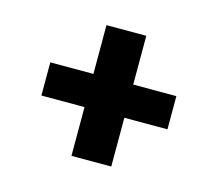

<svg xmlns="http://www.w3.org/2000/svg" viewBox="-67 -619 634 559"><g transform="rotate(15 250.0 -340.0)"><path d="M190 -143V-290H60V-390H190V-537H310V-390H440V-290H310V-143Z"/></g></svg>

Font: Iosevka Slab Heavy
Style: Regular
Weight: 900
Monospace: yes
Designer: Belleve Invis
Foundry: Belleve Invis
Version: Version 11.1.0; ttfautohint (v1.8.3)